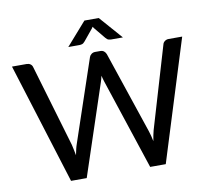

<svg xmlns="http://www.w3.org/2000/svg" viewBox="-94 -1015 1226 1122"><g transform="rotate(-10 519.0 -454.5)"><path d="M14 0ZM14 -717.5H100.5Q114 -717.5 123.2 -711Q132.5 -704.5 135.5 -693L279 -207Q282.5 -193 285.8 -176.5Q289 -160 292.5 -142.5Q296 -160.5 299.8 -176.8Q303.5 -193 308.5 -207L472.5 -693Q475.5 -702.5 485 -710Q494.5 -717.5 507.5 -717.5H537.5Q551 -717.5 559.5 -710.8Q568 -704 572.5 -693L736 -207Q745.5 -179 752 -145Q754.5 -162.5 757.8 -178Q761 -193.5 764.5 -207L908.5 -693Q911 -703 920.8 -710.2Q930.5 -717.5 943.5 -717.5H1024L800 0H707.5L530 -537Q527.5 -545 524.8 -554.5Q522 -564 519.5 -574Q515 -553 509.5 -537L331 0H238ZM682 -773H613Q606.5 -773 597.8 -775.2Q589 -777.5 580 -788.5L524.5 -856Q520.5 -860.5 518.5 -865L512.5 -856L457 -788.5Q448 -777.5 439.2 -775.2Q430.5 -773 424 -773H358L477.5 -909H562.5Z"/></g></svg>

Font: Lato Medium
Style: Regular
Weight: 500
Designer: Lukasz Dziedzic
Foundry: tyPoland Lukasz Dziedzic
Version: Version 2.006; 2014-01-15